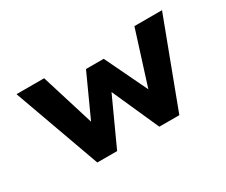

<svg xmlns="http://www.w3.org/2000/svg" viewBox="-92 -778 1203 1024"><g transform="rotate(-30 509.5 -265.5)"><path d="M261 0 70 -531H240L350 -176L329 -179L458 -462H567L703 -179L684 -177L796 -531H966L766 0H643L488 -347L543 -350L383 0Z"/></g></svg>

Font: Lexend Peta
Style: Bold
Weight: 700
Designer: Bonnie Shaver-Troup, Thomas Jockin
Foundry: Lexend
Version: Version 1.007